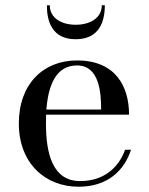

<svg xmlns="http://www.w3.org/2000/svg" viewBox="-20 -699 564 729"><path d="M169 -679H158C158 -618 177.5 -550 267.5 -550C357.5 -550 378 -618 378 -679H366.5C366.5 -630 321 -605 267.5 -605C214 -605 169 -630 169 -679ZM477.5 -130.5H455C430 -61.5 373.5 -11.5 284 -11.5C180 -11.5 154.5 -115.5 154.5 -230C154.5 -241.5 154.5 -252.5 155 -263.5H470C470 -372.5 417.5 -469.5 272.5 -469.5C144 -469.5 51.5 -380 51.5 -230C51.5 -80 151 10 278.5 10C387 10 451.5 -50 477.5 -130.5ZM272.5 -450.5C356.5 -450.5 364 -349.5 364 -283H156C163.5 -375 192 -450.5 272.5 -450.5Z"/></svg>

Font: Bodoni* 11
Style: Regular
Weight: 400
Version: Version 2.3